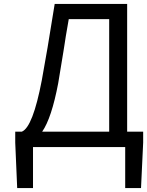

<svg xmlns="http://www.w3.org/2000/svg" viewBox="-20 -753 753 983"><path d="M196 -79H539V-655H332Q324 -613 317 -568L311 -529L305 -491Q283 -357 278 -327Q244 -148 196 -79ZM713 -79V-23L702 210H621V0H149V210H68L58 -23V-79H92Q148 -102 194 -342Q220 -481 260 -733H631V-79Z"/></svg>

Font: Source Han Sans Regular
Style: Regular
Weight: 400
Designer: Ryoko NISHIZUKA  (kana & ideographs); Paul D. Hunt (Latin, Greek & Cyrillic); Wenlong ZHANG  (bopomofo); Sandoll Communi
Foundry: Adobe Systems Incorporated
Version: Version 1.00 January 18, 2024, initial release